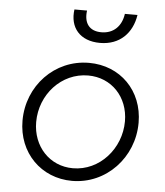

<svg xmlns="http://www.w3.org/2000/svg" viewBox="-55 -834 771 895"><g transform="rotate(5 330.5 -386.5)"><path d="M315 12C475 12 601 -122 601 -285C601 -435 493 -543 347 -543C186 -543 61 -411 61 -248C61 -97 171 12 315 12ZM125 -247C125 -376 223 -484 348 -484C457 -484 537 -400 537 -286C537 -158 439 -47 314 -47C205 -47 125 -133 125 -247ZM257 -785C245 -700 295 -640 389 -640C482 -640 539 -700 552 -785H493C485 -727 448 -690 391 -690C334 -690 308 -727 316 -785Z"/></g></svg>

Font: Mluvka Light
Style: Italic
Weight: 300
Italic angle: -8°
Designer: Modified by Jiří Krblich, Original typeface by Gumpita Rahayu
Foundry: Gumpita Rahayu & Jiří Krblich
Version: Version 2.000;Glyphs 3.1.1 (3134)